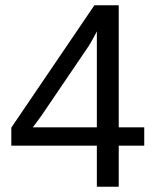

<svg xmlns="http://www.w3.org/2000/svg" viewBox="-20 -708 596 728"><path d="M430.2 -155.8H526.9V-225.1H430.2V-688H337.9L22.9 -224.1V-155.8H347.2V0H430.2ZM347.2 -588.9V-225.1H104L111.8 -234.9L138.2 -271L314.5 -530.8C318.7 -536.9 325 -547.7 333.5 -563C342 -578.3 346.5 -586.9 347.2 -588.9Z"/></svg>

Font: Arimo
Style: Regular
Weight: 400
Designer: Steve Matteson
Foundry: Monotype Imaging Inc.
Version: Version 1.32